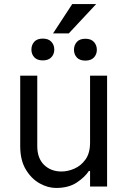

<svg xmlns="http://www.w3.org/2000/svg" viewBox="-20 -918 620 945"><path d="M423.3 -215.9V-545.5H507.1V0H423.3V-76.7H417.6Q397.4 -45.8 357.4 -19.4Q317.5 7.1 255.7 7.1Q215.9 7.1 175.2 -15.4Q134.6 -38 107.1 -83.6Q79.5 -129.3 79.5 -198.9V-545.5H163.4V-198.9Q163.4 -139.2 196.9 -106.5Q230.5 -73.9 282.7 -73.9Q313.9 -73.9 346.4 -88.1Q378.9 -102.3 401.1 -133.5Q423.3 -164.8 423.3 -215.9ZM241.1 -753.6 335.6 -898.1H453.5L318.5 -753.6ZM134.6 -674Q134.6 -696.7 148.6 -712.4Q162.6 -728 190.7 -728Q218.4 -728 232.8 -712.4Q247.2 -696.7 247.2 -674Q247.2 -651.6 232.8 -636.2Q218.4 -620.7 190.7 -620.7Q162.6 -620.7 148.6 -636.2Q134.6 -651.6 134.6 -674ZM344.1 -672.9Q344.1 -695.7 358.1 -711.5Q372.2 -727.3 400.2 -727.3Q427.9 -727.3 442.3 -711.5Q456.7 -695.7 456.7 -672.9Q456.7 -650.6 442.3 -635.1Q427.9 -619.7 400.2 -619.7Q372.2 -619.7 358.1 -635.1Q344.1 -650.6 344.1 -672.9Z"/></svg>

Font: Interface
Style: Regular
Weight: 400
Designer: Rasmus Andersson
Foundry: rsms
Version: Version 1.8